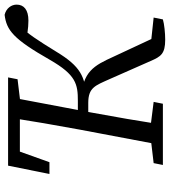

<svg xmlns="http://www.w3.org/2000/svg" viewBox="28 -753 735 831"><g transform="rotate(-90 395.5 -337.5)"><path d="M639 10C668 10 707 6 727 0L735 -40L623 -52L650 -33L566 -213C527 -299 501 -348 382 -354L392 -330C479 -338 523 -355 587 -461C639 -545 660 -579 710 -633L632 -595C652 -588 688 -582 722 -582C769 -582 791 -602 791 -633C791 -655 776 -678 747 -685C680 -677 642 -647 552 -489C487 -376 447 -368 374 -368H292L283 -323H366C432 -323 441 -292 468 -232L547 -53C566 -9 578 10 639 10ZM58 -491H109L173 -670L119 -619H344V-670H94L58 -491ZM97 0H362L370 -40L251 -55H232L105 -40L97 0ZM182 0H271C287 -103 305 -207 324 -310L392 -670H303C287 -567 269 -463 250 -360L182 0ZM325 -614H344L468 -629L476 -670H336L325 -614Z"/></g></svg>

Font: Source Serif 4 Variable
Style: Italic
Weight: 400
Italic angle: -12°
Designer: Frank Grießhammer
Foundry: Adobe Systems Incorporated
Version: Version 4.004;hotconv 1.0.116;makeotfexe 2.5.65601